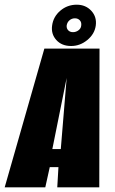

<svg xmlns="http://www.w3.org/2000/svg" viewBox="-57 -798 490 818"><path d="M-37 0 132 -591H367L366 0H187L192 -86H155L136 0ZM166 -163H202L227 -466ZM246 -602Q206 -602 183 -627.5Q160 -653 165 -689Q170 -727 200 -752.5Q230 -778 270 -778Q308 -778 332 -752Q356 -726 351 -689Q346 -653 315 -627.5Q284 -602 246 -602ZM254 -661Q267 -661 277.5 -669Q288 -677 289 -689Q291 -703 283 -711.5Q275 -720 262 -720Q249 -720 239 -711.5Q229 -703 227 -689Q226 -677 233.5 -669Q241 -661 254 -661Z"/></svg>

Font: Alumni Sans Thin Black
Style: Italic
Weight: 900
Italic angle: -8°
Version: Version 1.016